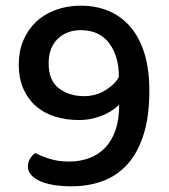

<svg xmlns="http://www.w3.org/2000/svg" viewBox="-20 -641 594 675"><path d="M78 -56Q78 -70 85.5 -83Q93 -96 104 -103Q125 -92 155 -82.5Q185 -73 223 -73Q260 -73 292 -84.5Q324 -96 348 -120Q372 -144 385.5 -182Q399 -220 399 -273Q391 -265 378 -255.5Q365 -246 347 -238Q329 -230 306.5 -224.5Q284 -219 257 -219Q214 -219 175.5 -230.5Q137 -242 108.5 -266Q80 -290 63 -327Q46 -364 46 -415Q46 -461 62 -499Q78 -537 106.5 -564Q135 -591 175.5 -606Q216 -621 264 -621Q318 -621 362 -602.5Q406 -584 438 -547Q470 -510 487.5 -454Q505 -398 505 -322Q505 -232 485 -168.5Q465 -105 429 -64.5Q393 -24 342.5 -5Q292 14 231 14Q198 14 170 9.5Q142 5 121.5 -4Q101 -13 89.5 -26Q78 -39 78 -56ZM275 -303Q317 -303 351 -324Q385 -345 398 -371Q398 -444 363.5 -489.5Q329 -535 264 -535Q214 -535 182.5 -504Q151 -473 151 -418Q151 -358 187 -330.5Q223 -303 275 -303Z"/></svg>

Font: Baloo Paaji 2 Medium
Style: Regular
Weight: 500
Designer: Shuchita Grover, Noopur Datye and Ek Type
Foundry: Ek Type
Version: Version 1.640;hotconv 1.0.111;makeotfexe 2.5.65597; ttfautoh